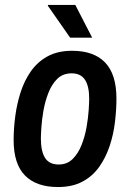

<svg xmlns="http://www.w3.org/2000/svg" viewBox="-20 -743 526 775"><path d="M214 12Q127 12 81 -34.5Q35 -81 35 -178Q35 -223 41.5 -273Q48 -323 63 -370Q78 -417 104.5 -455Q131 -493 172 -515.5Q213 -538 271 -538Q359 -538 404.5 -490.5Q450 -443 450 -345Q450 -300 444 -250Q438 -200 422.5 -153.5Q407 -107 380.5 -69.5Q354 -32 313 -10Q272 12 214 12ZM217 -79Q251 -79 273.5 -101.5Q296 -124 309.5 -158.5Q323 -193 329.5 -230.5Q336 -268 338 -299Q340 -330 340 -345Q340 -395 323 -421Q306 -447 269 -447Q234 -447 211.5 -425Q189 -403 175.5 -368.5Q162 -334 155.5 -297Q149 -260 147 -229Q145 -198 145 -184Q145 -132 162 -105.5Q179 -79 217 -79ZM263 -591 173 -720 174 -723H284L352 -591Z"/></svg>

Font: Archivo Narrow SemiBold
Style: Italic
Weight: 600
Italic angle: -8°
Designer: Hector Gatti
Foundry: Omnibus-Type
Version: Version 3.002